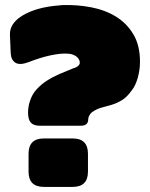

<svg xmlns="http://www.w3.org/2000/svg" viewBox="-20 -733 588 753"><path d="M135 -240H297Q312 -240 319 -246.5Q326 -253 326 -265Q326 -269 327 -272.5Q328 -276 330 -279.5Q332 -283 334.5 -286.5Q337 -290 341 -293Q359 -306 378.5 -311Q398 -316 418 -322Q438 -328 458 -340Q478 -352 497 -379Q505 -389 510.5 -401Q516 -413 520 -427Q524 -441 526.5 -457Q529 -473 529 -491Q529 -555 503 -598.5Q477 -642 434.5 -668Q392 -694 337 -704.5Q282 -715 224 -713Q209 -712 188 -709.5Q167 -707 145 -702Q123 -697 101.5 -688.5Q80 -680 62 -668Q42 -655 30 -637Q18 -619 19 -595L22 -525Q23 -498 40.5 -487Q58 -476 94 -490Q138 -507 174 -515Q210 -523 236 -523Q254 -523 265 -519Q276 -515 282 -509.5Q288 -504 290.5 -498Q293 -492 293 -488Q293 -484 291.5 -481Q290 -478 287 -475Q284 -472 279 -469.5Q274 -467 267 -465Q242 -455 215 -443.5Q188 -432 164.5 -417Q141 -402 123 -382Q105 -362 97 -335Q95 -330 94 -325Q93 -320 92 -314.5Q91 -309 90.5 -303.5Q90 -298 90 -292Q90 -264 101 -252Q112 -240 135 -240ZM152 -190Q122 -190 107 -175Q92 -160 92 -130V-60Q92 -30 107 -15Q122 0 152 0H265Q295 0 310 -15Q325 -30 325 -60V-130Q325 -160 310 -175Q295 -190 265 -190Z"/></svg>

Font: Bolota
Style: Bold
Weight: 240
Designer: Gabriel Pang
Version: Version 1.000